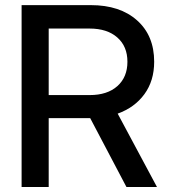

<svg xmlns="http://www.w3.org/2000/svg" viewBox="-20 -748 678 768"><path d="M66.4 0V-727.5H343.3Q460 -727.5 528.3 -666.5Q596.7 -605.5 596.7 -501Q596.7 -424.8 557.6 -371.3Q518.6 -317.9 450.7 -293.5L607.9 0H485.8L340.8 -275.4Q338.4 -275.4 335.9 -275.4H174.8V0ZM174.8 -367.7H338.9Q409.2 -367.7 449.5 -403.6Q489.7 -439.5 489.7 -501Q489.7 -562.5 449.2 -598.1Q408.7 -633.8 338.4 -633.8H174.8Z"/></svg>

Font: Inter Display Medium
Style: Regular
Weight: 500
Designer: Rasmus Andersson
Foundry: rsms
Version: Version 4.001;git-9221beed3